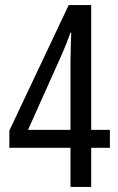

<svg xmlns="http://www.w3.org/2000/svg" viewBox="-20 -740 469 760"><path d="M415 -155V-226H341V-720H252L17 -223V-155H259V0H341V-155ZM259 -498V-226H91L225 -525C237 -552 248 -580 259 -611H262C261 -583 259 -529 259 -498Z"/></svg>

Font: Noto Sans Lao Looped ExtraCondensed
Style: Regular
Weight: 400
Width: 2
Designer: Mark Frömberg, Ben Mitchell
Foundry: The Fontpad Ltd
Version: Version 1.002